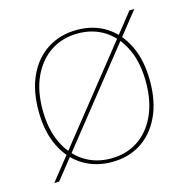

<svg xmlns="http://www.w3.org/2000/svg" viewBox="-88 -615 716 730"><g transform="rotate(-15 270.5 -250.0)"><path d="M271 -510Q336 -510 385 -479Q434 -448 462 -389.5Q490 -331 490 -250Q490 -169 462 -110.5Q434 -52 385 -21Q336 10 271 10Q207 10 157 -21Q107 -52 79 -110.5Q51 -169 51 -250Q51 -331 79 -389.5Q107 -448 157 -479Q207 -510 271 -510ZM271 -496Q211 -496 165 -466Q119 -436 93 -381Q67 -326 67 -250Q67 -174 93 -119Q119 -64 165 -34Q211 -4 271 -4Q331 -4 376.5 -33.5Q422 -63 448 -118.5Q474 -174 474 -250Q474 -327 448 -382Q422 -437 376.5 -466.5Q331 -496 271 -496ZM38 30 484 -530H503L57 30Z"/></g></svg>

Font: Kantumruy Pro Thin
Style: Regular
Weight: 250
Version: Version 1.002